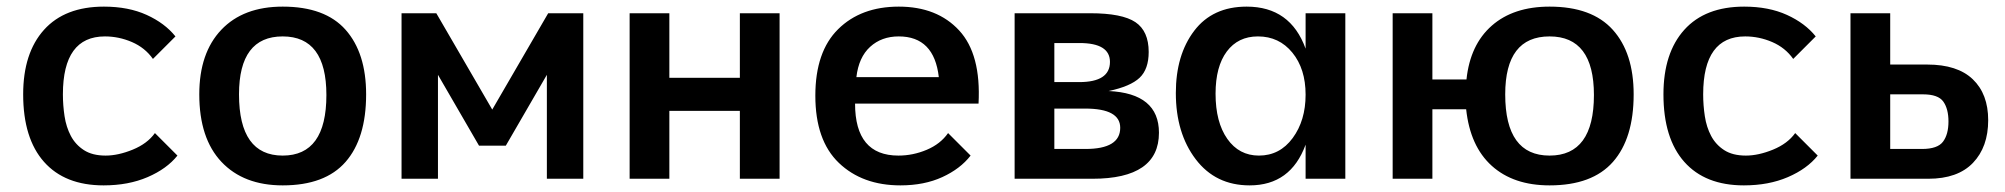

<svg xmlns="http://www.w3.org/2000/svg" viewBox="-20 -540 6056 580"><path d="M516 -70Q484 -30 426 -5Q368 20 293 20Q176 20 113 -51Q50 -122 50 -255Q50 -380 113 -450Q176 -520 294 -520Q368 -520 423 -495Q478 -470 510 -430L442 -362Q418 -396 378.5 -413Q339 -430 297 -430Q170 -430 170 -255Q170 -222 175 -189Q180 -156 194 -129.5Q208 -103 233.5 -86.5Q259 -70 299 -70Q337 -70 381 -88Q425 -106 448 -138Z M834 20Q716 20 649 -51Q582 -122 582 -255Q582 -380 648.5 -450Q715 -520 834 -520Q962 -520 1024 -450Q1086 -380 1086 -255Q1086 -122 1024 -51Q962 20 834 20ZM834 -70Q966 -70 966 -253Q966 -430 834 -430Q702 -430 702 -255Q702 -70 834 -70Z M1193 -500H1298L1467 -209L1636 -500H1742V0H1632V-314L1508 -100H1427L1303 -314V0H1193Z M1882 -500H2002V-305H2215V-500H2335V0H2215V-205H2002V0H1882Z M2912 -70Q2881 -30 2826.5 -5Q2772 20 2700 20Q2585 20 2514 -48Q2443 -116 2443 -251Q2443 -384 2512 -452Q2581 -520 2695 -520Q2811 -520 2877.5 -448Q2944 -376 2936 -227H2563Q2563 -70 2694 -70Q2738 -70 2779.5 -87.5Q2821 -105 2844 -138ZM2816 -307Q2802 -430 2695 -430Q2643 -430 2608.5 -398.5Q2574 -367 2567 -307Z M3045 -500H3273Q3370 -500 3410 -473Q3450 -446 3450 -383Q3450 -331 3422.5 -305Q3395 -279 3329 -265Q3481 -258 3481 -139Q3481 0 3280 0H3045ZM3259 -90Q3364 -90 3364 -154Q3364 -212 3258 -212H3165V-90ZM3240 -292Q3333 -292 3333 -353Q3333 -410 3241 -410H3165V-292Z M3924 -103Q3879 20 3755 20Q3652 20 3592 -59Q3532 -138 3532 -259Q3532 -374 3587.5 -447Q3643 -520 3746 -520Q3878 -520 3924 -393V-500H4044V0H3924ZM3783 -70Q3846 -70 3885 -123Q3924 -176 3924 -254Q3924 -332 3884 -381Q3844 -430 3780 -430Q3720 -430 3686 -384.5Q3652 -339 3652 -257Q3652 -171 3687.5 -120.5Q3723 -70 3783 -70Z M4187 -500H4307V-300H4410Q4421 -405 4486.5 -462.5Q4552 -520 4661 -520Q4789 -520 4852 -450Q4915 -380 4915 -255Q4915 -122 4852.5 -51Q4790 20 4661 20Q4552 20 4486.5 -39Q4421 -98 4409 -210H4307V0H4187ZM4661 -70Q4795 -70 4795 -253Q4795 -430 4661 -430Q4527 -430 4527 -255Q4527 -70 4661 -70Z M5471 -70Q5439 -30 5381 -5Q5323 20 5248 20Q5131 20 5068 -51Q5005 -122 5005 -255Q5005 -380 5068 -450Q5131 -520 5249 -520Q5323 -520 5378 -495Q5433 -470 5465 -430L5397 -362Q5373 -396 5333.5 -413Q5294 -430 5252 -430Q5125 -430 5125 -255Q5125 -222 5130 -189Q5135 -156 5149 -129.5Q5163 -103 5188.5 -86.5Q5214 -70 5254 -70Q5292 -70 5336 -88Q5380 -106 5403 -138Z M5570 -500H5690V-345H5802Q5893 -345 5939.5 -300.5Q5986 -256 5986 -177Q5986 -96 5940 -48Q5894 0 5805 0H5570ZM5690 -90H5786Q5833 -90 5849.5 -112Q5866 -134 5866 -173Q5866 -211 5850.5 -233Q5835 -255 5789 -255H5690Z"/></svg>

Font: Moderustic Med
Style: Regular
Weight: 500
Designer: Tural Alisoy
Foundry: TAFT Foundry
Version: Version 2.110